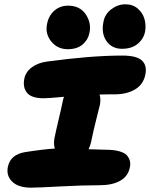

<svg xmlns="http://www.w3.org/2000/svg" viewBox="-20 -886 692 885"><path d="M457 -786.1Q463.4 -820.8 493.2 -843.5Q522.9 -866.2 558.1 -866.2Q592.3 -866.2 615.2 -846.2Q638.2 -826.2 646 -798.1Q653.8 -770 648.9 -741.2Q642.6 -707.5 615.2 -684.3Q587.9 -661.1 542 -661.1Q496.1 -661.1 470.9 -696.5Q445.8 -731.9 457 -786.1ZM292 -659.2Q245.1 -659.2 216.3 -694.8Q187.5 -730.5 196.8 -774.9Q204.1 -814 230.5 -836.9Q256.8 -859.9 293.9 -859.9Q348.6 -859.9 375.5 -819.6Q402.3 -779.3 392.1 -733.9Q386.2 -702.6 360.8 -680.9Q335.4 -659.2 292 -659.2ZM123 -21Q65.4 -21 36.9 -48.1Q8.3 -75.2 16.1 -116.2Q27.8 -174.3 97.2 -185.1Q185.1 -198.7 232.9 -201.2Q226.1 -220.2 231 -249Q237.3 -280.3 250.7 -336.9Q264.2 -393.6 268.1 -414.1Q271.5 -430.7 274.9 -439.9Q204.6 -433.1 181.2 -433.1Q125.5 -433.1 105 -457.8Q84.5 -482.4 91.8 -522Q98.1 -554.7 126.7 -575.7Q155.3 -596.7 195.8 -602.1Q399.4 -629.9 543.9 -629.9Q609.4 -629.9 634 -607.2Q658.7 -584.5 649.9 -542Q640.6 -496.1 602.1 -473.6Q563.5 -451.2 509.8 -451.2Q460.9 -451.2 439 -450.2Q445.3 -429.2 440.9 -404.8Q438.5 -393.1 424.3 -337.9Q410.2 -282.7 401.9 -241.2Q397.9 -218.8 388.2 -198.2Q445.8 -195.8 466.8 -195.8Q503.9 -195.8 528.8 -189Q553.7 -182.1 564.2 -170.7Q574.7 -159.2 578.6 -144.3Q582.5 -129.4 578.1 -112.8Q569.8 -72.8 533.4 -52.5Q497.1 -32.2 439 -32.2Q359.4 -32.2 256.6 -26.6Q153.8 -21 123 -21Z"/></svg>

Font: Shantell Sans Irregular Bouncy
Style: Italic
Weight: 800
Italic angle: -11.31°
Designer: Stephen Nixon, Anya Danilova, Shantell Martin
Foundry: Arrow Type
Version: Version 1.006;[9816181b4]